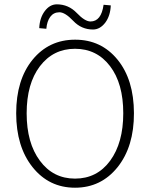

<svg xmlns="http://www.w3.org/2000/svg" viewBox="-20 -854 692 886"><path d="M409.2 -717.8Q355.5 -717.8 317.9 -757.8Q279.8 -797.9 253.4 -797.4Q227.1 -796.9 211.9 -776.4Q196.8 -755.9 193.8 -721.2L161.1 -724.1Q163.1 -771.5 186.5 -802.7Q210 -834 242.2 -834Q295.9 -834 334 -794.4Q371.6 -754.9 397.5 -754.9Q447.3 -754.9 458 -832L491.2 -829.1Q489.3 -781.2 465.8 -749.5Q441.4 -717.8 409.2 -717.8ZM326.2 -29.8Q427.7 -29.8 488.3 -112.3Q548.8 -194.8 548.8 -331.5Q548.8 -468.8 487.8 -548.8Q426.8 -628.9 326.2 -628.9Q225.6 -628.9 164.1 -548.3Q103 -467.8 103 -331.1Q103 -194.3 164.1 -112.3Q225.1 -29.8 326.2 -29.8ZM130.4 -578.6Q206.1 -670.9 326.7 -670.9Q447.3 -670.9 522.5 -578.6Q597.7 -486.3 598.1 -332Q598.6 -177.7 522.5 -82.5Q446.3 12.2 326.2 12.2Q206.1 12.2 130.4 -82.5Q54.7 -177.2 54.7 -331.5Q54.7 -485.8 130.4 -578.6Z"/></svg>

Font: SourceSansPro-Light
Style: Regular
Weight: 300
Designer: Paul D. Hunt
Foundry: Adobe Systems Incorporated
Version: Version 2.020;PS 2.0;hotconv 1.0.86;makeotf.lib2.5.63406